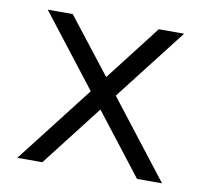

<svg xmlns="http://www.w3.org/2000/svg" viewBox="-62 -568 682 635"><g transform="rotate(10 278.5 -250.0)"><path d="M49 -500 236 -259 35 0H119L278 -205L437 0H521L320 -259L507 -500H422L278 -314L133 -500Z"/></g></svg>

Font: LT Wave Text Light
Style: Regular
Weight: 300
Designer: Daniel Lyons
Version: Version 2.5 (Glyphs App)